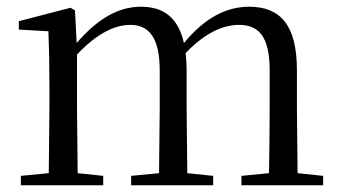

<svg xmlns="http://www.w3.org/2000/svg" viewBox="-20 -551 1014 571"><path d="M778 0H941V-28L865 -36L863 -229V-343C863 -477 813 -531 721 -531C652 -531 588 -497 527 -423C510 -499 466 -531 399 -531C331 -531 269 -494 208 -423L203 -520L190 -528L36 -488V-463L124 -458C126 -408 127 -358 127 -290V-229L125 -36L42 -28V0H287V-28L211 -36L209 -229V-389C270 -453 322 -477 368 -477C422 -477 455 -440 455 -342V-229L453 -36L370 -28V0H614V-28L537 -36L535 -229V-342C535 -360 534 -377 532 -393C592 -456 646 -477 691 -477C748 -477 782 -444 782 -342V-229C782 -173 781 -92 780 -36L698 -28V0Z"/></svg>

Font: Harano Aji Mincho KR
Style: Regular
Weight: 400
Foundry: Masamichi Hosoda
Version: HaranoAjiMinchoKR-Regular version 20230610;ttx 4.39.4